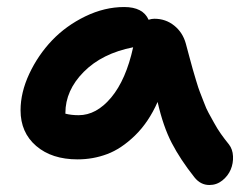

<svg xmlns="http://www.w3.org/2000/svg" viewBox="-20 -507 708 552"><path d="M203.1 -48.8Q128.9 -48.8 84 -87.4Q39.1 -126 39.1 -189.9Q39.1 -241.2 64.2 -294.9Q89.4 -348.6 129.6 -390.9Q169.9 -433.1 225.3 -460Q280.8 -486.8 336.9 -486.8Q391.1 -486.8 407.2 -450.2Q416 -453.1 423.8 -453.1Q456.5 -453.1 481 -433.3Q505.4 -413.6 514.2 -381.8Q516.1 -374 524.2 -344.5Q532.2 -314.9 534.2 -307.9Q536.1 -300.8 543.5 -276.4Q550.8 -252 554.4 -243.2Q558.1 -234.4 565.7 -214.1Q573.2 -193.8 579.6 -182.6Q585.9 -171.4 595.2 -154.3Q604.5 -137.2 615 -122.3Q625.5 -107.4 638.2 -91.8Q648.9 -78.1 649.9 -57.9Q650.9 -37.6 643.3 -19.5Q635.7 -1.5 619.4 11.7Q603 24.9 582 24.9Q556.6 24.9 539.1 2.9Q498.5 -48.3 473.9 -95.7Q449.2 -143.1 433.1 -213.9Q407.2 -155.3 367.9 -117.2Q328.6 -79.1 288.1 -64Q247.6 -48.8 203.1 -48.8ZM168 -182.1V-180.2Q185.1 -175.8 206.1 -175.8Q257.3 -175.8 299.8 -226.8Q342.3 -277.8 362.8 -371.1Q273.4 -353.5 220.7 -300.3Q168 -247.1 168 -182.1Z"/></svg>

Font: Shantell Sans Irregular Bouncy
Style: Regular
Weight: 600
Designer: Stephen Nixon, Anya Danilova, Shantell Martin
Foundry: Arrow Type
Version: Version 1.006;[9816181b4]